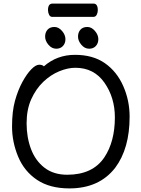

<svg xmlns="http://www.w3.org/2000/svg" viewBox="-20 -1024 785 1068"><path d="M354 -52Q495 -52 560 -148Q619 -236 619 -371Q619 -481 561 -564Q503 -647 399 -647Q357 -647 309.5 -627.5Q262 -608 221 -569Q180 -530 154 -472.5Q128 -415 128 -338Q128 -260 152.5 -195Q177 -130 227.5 -91Q278 -52 354 -52ZM366 24Q257 24 186 -23.5Q115 -71 81 -152.5Q47 -234 47 -320Q47 -405 63.5 -464Q80 -523 104.5 -568Q129 -613 154 -638.5Q179 -664 198 -664Q216 -664 224 -655Q297 -719 397 -719Q497 -719 563.5 -672.5Q630 -626 665.5 -545.5Q701 -465 701 -375Q701 -198 621 -91Q532 24 366 24ZM499 -930H271Q259 -930 253 -942Q247 -954 247 -968Q247 -1004 272 -1004H500Q524 -1004 524 -967Q524 -954 518 -942Q512 -930 499 -930ZM293 -753Q268 -753 249.5 -775Q231 -797 231 -820Q231 -844 244.5 -859Q258 -874 283 -874Q306 -874 325 -852Q344 -830 344 -806Q344 -783 330 -768Q316 -753 293 -753ZM476 -753Q451 -753 432.5 -775Q414 -797 414 -820Q414 -844 427.5 -859Q441 -874 466 -874Q489 -874 508 -852Q527 -830 527 -806Q527 -783 513 -768Q499 -753 476 -753Z"/></svg>

Font: ToneOZ-Pinyin-WenKai-Medium
Style: Medium
Weight: 700
Designer: Fontworks Inc.
Foundry: ToneOZ
Version: Version 0.240331